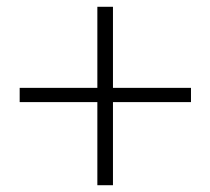

<svg xmlns="http://www.w3.org/2000/svg" viewBox="-20 -640 620 566"><path d="M267 -94V-620H313V-94ZM543 -339H38V-381H543Z"/></svg>

Font: Noto Serif SC
Style: Regular
Weight: 400
Designer: Ryoko NISHIZUKA 西塚涼子 (kana & ideographs); Frank Grießhammer (Latin, Greek & Cyrillic); Wenlong ZHANG 张文龙 (bopomofo); San
Foundry: Adobe
Version: Version 2.002-H1;hotconv 1.1.0;makeotfexe 2.6.0